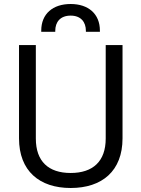

<svg xmlns="http://www.w3.org/2000/svg" viewBox="-20 -925 706 959"><path d="M333 14C490 14 592 -71 592 -234V-700H508V-233C508 -119 444 -61 333 -61C222 -61 159 -119 159 -233V-700H75V-234C75 -71 177 14 333 14ZM186 -766H256V-771C256 -815 281 -847 333 -847C384 -847 409 -815 409 -771V-766H479V-772C479 -856 421 -905 333 -905C244 -905 186 -856 186 -772Z"/></svg>

Font: Meta Space
Style: Regular
Weight: 400
Designer: Meta Pool / Florian Karsten
Foundry: Meta Pool / Florian Karsten
Version: Version 2.000;Glyphs 3.1.1 (3137)